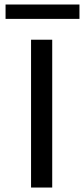

<svg xmlns="http://www.w3.org/2000/svg" viewBox="-20 -840 376 860"><path d="M4.9 0ZM119.1 -662.1H213.9V0H119.1ZM4.9 -819.8H335.9V-755.4H4.9Z"/></svg>

Font: PT Astra Sans
Style: Regular
Weight: 400
Designer: A.Korolkova, I. Chaeva
Foundry: ParaType Ltd
Version: Version 1.001; ttfautohint (v1.6)